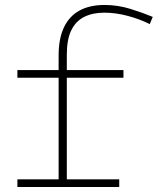

<svg xmlns="http://www.w3.org/2000/svg" viewBox="-20 -753 635 773"><path d="M216 0V-529Q216 -598 237.5 -643Q259 -688 300 -710.5Q341 -733 401 -733Q454 -733 504 -717.5Q554 -702 595 -685L583 -656Q543 -676 494.5 -689Q446 -702 400 -702Q353 -702 319 -685Q285 -668 267 -631Q249 -594 249 -533V0ZM50 0V-31H460V0ZM50 -440V-471H477V-440Z"/></svg>

Font: BioRhyme SemiExpanded ExtraLight
Style: Regular
Weight: 250
Width: 6
Designer: Aoife Mooney
Foundry: Aoife Mooney Type
Version: Version 1.600;gftools[0.9.33]